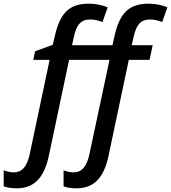

<svg xmlns="http://www.w3.org/2000/svg" viewBox="-131 -785 931 1045"><path d="M-40 240C64 240 112 170 135 62L245 -459H465L357 48C342 125 311 153 271 153C250 153 233 149 215 142V229C232 236 258 240 285 240C390 240 437 170 460 62L570 -459H683L700 -539H586L596 -584C612 -655 638 -679 686 -679C712 -679 733 -672 752 -665L780 -745C755 -756 717 -765 680 -765C578 -765 522 -723 492 -588L481 -539H261L271 -584C286 -655 313 -679 360 -679C386 -679 408 -672 427 -665L455 -745C430 -756 391 -765 354 -765C253 -765 197 -723 167 -587L156 -541L60 -506L50 -459H139L32 48C17 126 -15 153 -55 153C-75 153 -92 149 -111 142V229C-93 236 -68 240 -40 240Z"/></svg>

Font: Noto Sans Medium
Style: Italic
Weight: 500
Italic angle: -12°
Designer: Monotype Design Team
Foundry: Monotype Imaging Inc.
Version: Version 2.013